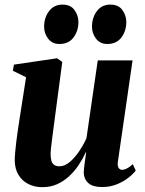

<svg xmlns="http://www.w3.org/2000/svg" viewBox="-20 -782 616 814"><path d="M160 11.5Q126 11.5 99.8 -2Q73.5 -15.5 58.2 -40.8Q43 -66 42.5 -101.5Q42.5 -117.5 44.5 -138.2Q46.5 -159 49.2 -182.5Q52 -206 55.5 -229Q59 -252 62 -272L90.5 -454.5L34.5 -482L39 -508L222 -535L244 -519.5L213 -285.5Q210.5 -264.5 207.2 -241.2Q204 -218 201.2 -195.8Q198.5 -173.5 196.5 -156.2Q194.5 -139 194.5 -130Q194.5 -112 198 -100.2Q201.5 -88.5 209.8 -82.8Q218 -77 232.5 -77Q254 -77 275.2 -94.8Q296.5 -112.5 315 -139.8Q333.5 -167 346.5 -195.5L394.5 -526H542L479.5 -94.5Q477.5 -77.5 483.2 -69.8Q489 -62 498 -62Q507 -62 518.2 -67.8Q529.5 -73.5 543 -86L555.5 -59Q544.5 -44 523.5 -27.8Q502.5 -11.5 474.2 -0.2Q446 11 413 11Q374 11 355.2 -5.2Q336.5 -21.5 335 -49Q335 -53.5 335.8 -63Q336.5 -72.5 338.2 -85Q340 -97.5 341.8 -110.8Q343.5 -124 345.5 -135.5L343.5 -136Q331 -108.5 313.5 -82.2Q296 -56 273 -34.8Q250 -13.5 222 -1Q194 11.5 160 11.5ZM231.5 -595.5Q201.5 -595.5 184 -618.2Q166.5 -641 167 -670.5Q167.5 -708 188.2 -735.2Q209 -762.5 245 -762.5Q279.5 -762.5 296 -739.2Q312.5 -716 312.5 -688.5Q312.5 -651.5 292 -623.5Q271.5 -595.5 231.5 -595.5ZM434.5 -595.5Q404.5 -595.5 387 -618.2Q369.5 -641 370 -670.5Q370.5 -708 391 -735.2Q411.5 -762.5 448 -762.5Q482.5 -762.5 499 -739.2Q515.5 -716 515.5 -688.5Q515.5 -651.5 495 -623.5Q474.5 -595.5 434.5 -595.5Z"/></svg>

Font: Merriweather 96pt ExtraBold
Style: Italic
Weight: 800
Italic angle: -7.8°
Version: Version 2.101